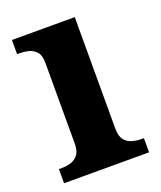

<svg xmlns="http://www.w3.org/2000/svg" viewBox="-107 -606 565 675"><g transform="rotate(-20 176.0 -268.0)"><path d="M17 0V-53H29Q44 -53 60.5 -57.5Q77 -62 88.5 -76Q100 -90 100 -118V-422Q100 -449 88 -462Q76 -475 59.5 -479Q43 -483 29 -483H17V-536H252V-118Q252 -90 263.5 -76Q275 -62 292 -57.5Q309 -53 323 -53H335V0Z"/></g></svg>

Font: Noto Serif Bengali
Style: Bold
Weight: 700
Designer: Juan Bruce, Universal Thirst, Indian Type Foundry and the Monotype Design Team.
Foundry: Monotype Imaging Inc.
Version: Version 2.003; ttfautohint (v1.8.4.7-5d5b)